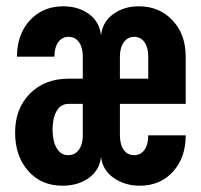

<svg xmlns="http://www.w3.org/2000/svg" viewBox="-20 -580 640 610"><path d="M178 10Q111 10 69.5 -37Q28 -84 28 -159Q28 -235 75 -282.5Q122 -330 198 -330H243V-400Q243 -429 231 -446Q219 -463 198 -463Q177 -463 165 -446Q153 -429 153 -400H34Q34 -471 75 -515.5Q116 -560 181 -560Q229 -560 262.5 -535.5Q296 -511 301 -468Q306 -511 340 -535.5Q374 -560 421 -560Q486 -560 528 -515.5Q570 -471 570 -400V-250H361V-150Q361 -121 373 -104Q385 -87 406 -87Q427 -87 439 -104Q451 -121 451 -150H570Q570 -79 529.5 -34.5Q489 10 424 10Q377 10 341.5 -14.5Q306 -39 301 -81Q296 -39 262 -14.5Q228 10 178 10ZM361 -330H451V-400Q451 -429 439 -446Q427 -463 406 -463Q386 -463 373.5 -446Q361 -429 361 -400ZM197 -87Q218 -87 230.5 -104Q243 -121 243 -150V-250H198Q173 -250 160 -227.5Q147 -205 147 -168Q147 -132 160 -109.5Q173 -87 197 -87Z"/></svg>

Font: JetBrains Mono NL ExtraBold
Style: Regular
Weight: 800
Designer: Philipp Nurullin, Konstantin Bulenkov
Foundry: JetBrains
Version: Version 2.304; ttfautohint (v1.8.4.7-5d5b)